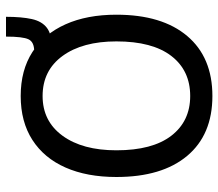

<svg xmlns="http://www.w3.org/2000/svg" viewBox="-64 -653 728 640"><g transform="rotate(-90 300.0 -333.0)"><path d="M300 11Q171 11 100.5 -73Q30 -157 30 -309Q30 -407 61.5 -478.5Q93 -550 153.5 -589Q214 -628 300 -628Q386 -628 446.5 -589Q507 -550 539 -478.5Q571 -407 571 -309Q571 -157 500 -73Q429 11 300 11ZM300 -63Q385 -63 433.5 -126Q482 -189 482 -309Q482 -422 433.5 -488.5Q385 -555 300 -555Q216 -555 167.5 -488.5Q119 -422 119 -309Q119 -189 167.5 -126Q216 -63 300 -63ZM461 -524 449 -583Q480 -583 489 -602Q498 -621 498 -677H564Q564 -625 556.5 -591Q549 -557 527 -540.5Q505 -524 461 -524Z"/></g></svg>

Font: Inconsolata Expanded Medium
Style: Regular
Weight: 500
Width: 7
Monospace: yes
Designer: Raph Levien, Cyreal, Brenton Simpson
Foundry: Raph Levien, Cyreal, Google
Version: Version 3.001; ttfautohint (v1.8.2.53-6de2)